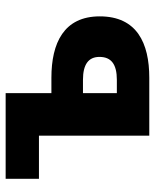

<svg xmlns="http://www.w3.org/2000/svg" viewBox="44 -580 536 663"><g transform="rotate(-90 311.5 -248.0)"><path d="M175 0H375C495 0 587 -43 587 -171C587 -295 495 -338 375 -338H322V-496H26V-381H175ZM322 -112V-229H368C421 -229 447 -210 447 -172C447 -131 421 -112 368 -112Z"/></g></svg>

Font: Giro Sans Regular
Style: Bold
Weight: 700
Designer: Paul D. Hunt
Foundry: Adobe Systems Incorporated
Version: Version 1.000;PS 1.0;hotconv 1.0.88;makeotf.lib2.5.647800